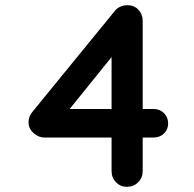

<svg xmlns="http://www.w3.org/2000/svg" viewBox="-20 -720 748 740"><path d="M469 0Q444 0 427 -17.5Q410 -35 410 -61V-531L431 -526L238 -287L233 -300H572Q596 -300 612 -284Q628 -268 628 -244Q628 -221 612 -205.5Q596 -190 572 -190H150Q129 -190 109.5 -207Q90 -224 90 -249Q90 -271 105 -289L421 -676Q429 -687 442 -693.5Q455 -700 471 -700Q497 -700 513.5 -682.5Q530 -665 530 -639V-61Q530 -35 512.5 -17.5Q495 0 469 0Z"/></svg>

Font: Quicksand Variable Light
Style: Regular
Weight: 300
Designer: Andrew Paglinawan
Foundry: Andrew Paglinawan
Version: Version 3.004